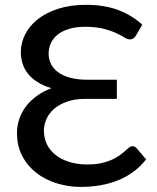

<svg xmlns="http://www.w3.org/2000/svg" viewBox="-20 -746 634 774"><path d="M569 -103.5Q545.5 -73.5 516.2 -52.5Q487 -31.5 453.5 -18.2Q420 -5 382.5 1.2Q345 7.5 305.5 7.5Q256 7.5 209.5 -6.8Q163 -21 127.2 -48.5Q91.5 -76 70 -116.5Q48.5 -157 48.5 -209.5Q48.5 -240 58.2 -267.8Q68 -295.5 86 -318.8Q104 -342 129.8 -360.2Q155.5 -378.5 187.5 -390.5Q153.5 -400.5 129.8 -416Q106 -431.5 91.5 -450.5Q77 -469.5 70.5 -491.2Q64 -513 64 -535.5Q64 -573.5 81.8 -608.2Q99.5 -643 133.2 -669.2Q167 -695.5 215.5 -711Q264 -726.5 326 -726.5Q403 -726.5 458.5 -704.8Q514 -683 553.5 -646.5L529.5 -605Q522.5 -593 515.5 -590Q508.5 -587 503 -587Q494 -587 481.5 -595Q469 -603 448.5 -612.5Q428 -622 397.8 -630Q367.5 -638 323 -638Q285 -638 257.2 -629.2Q229.5 -620.5 211.5 -605.8Q193.5 -591 184.8 -571.2Q176 -551.5 176 -530Q176 -504.5 187.2 -484.8Q198.5 -465 219 -451.5Q239.5 -438 268.5 -431.2Q297.5 -424.5 333.5 -424.5H451V-347.5H324.5Q281.5 -347.5 250 -336.2Q218.5 -325 198 -307Q177.5 -289 167.2 -266Q157 -243 157 -219Q157 -190 168.8 -165.2Q180.5 -140.5 203 -122.2Q225.5 -104 258.2 -93.5Q291 -83 333 -83Q371 -83 398.5 -90.8Q426 -98.5 445.2 -109.2Q464.5 -120 476.8 -131Q489 -142 496.5 -148Q500.5 -152 505 -154.2Q509.5 -156.5 514.5 -156.5Q523.5 -156.5 530 -149.5Z"/></svg>

Font: Lato 2
Style: Regular
Weight: 500
Designer: Lukasz Dziedzic with Adam Twardoch and Botio Nikoltchev
Foundry: tyPoland Lukasz Dziedzic
Version: Version 2.015; 2015-08-06; http://www.latofonts.com/